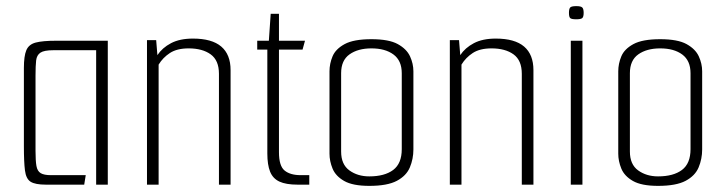

<svg xmlns="http://www.w3.org/2000/svg" viewBox="-20 -603 2368 627"><path d="M130 0Q95 0 80 -9.5Q65 -19 61.5 -46.5Q58 -74 58 -126V-381Q58 -420 66 -439Q74 -458 96.5 -464Q119 -470 164 -470H332V0H294V-439H154Q124 -439 112 -431Q100 -423 98 -405.5Q96 -388 96 -356V-110Q96 -78 99 -61Q102 -44 113 -37.5Q124 -31 146 -31H260L255 0Z M460 -472H490L494 -423Q510 -447 538.5 -462Q567 -477 610 -477Q672 -477 702.5 -451Q733 -425 733 -374V0H695V-362Q695 -406 668 -425.5Q641 -445 596 -445Q558 -445 535 -430Q512 -415 498 -392V0H460Z M952 0Q914 0 892.5 -10Q871 -20 862 -42.5Q853 -65 853 -102V-441H820V-470H858L864 -558H891V-470H976L968 -441H891V-106Q891 -61 909.5 -46Q928 -31 962 -31H990V0Z M1186 4Q1132 4 1104 -12Q1076 -28 1066 -52.5Q1056 -77 1056 -101V-370Q1056 -395 1066 -419Q1076 -443 1105.5 -459Q1135 -475 1193 -475Q1250 -475 1279 -459Q1308 -443 1319 -419Q1330 -395 1330 -370V-115Q1330 -84 1318.5 -56.5Q1307 -29 1276 -12.5Q1245 4 1186 4ZM1186 -27Q1236 -27 1264 -48Q1292 -69 1292 -116V-364Q1292 -405 1265 -425Q1238 -445 1193 -445Q1149 -445 1121.5 -425.5Q1094 -406 1094 -364V-108Q1094 -66 1121 -46.5Q1148 -27 1186 -27Z M1449 -472H1479L1483 -423Q1499 -447 1527.5 -462Q1556 -477 1599 -477Q1661 -477 1691.5 -451Q1722 -425 1722 -374V0H1684V-362Q1684 -406 1657 -425.5Q1630 -445 1585 -445Q1547 -445 1524 -430Q1501 -415 1487 -392V0H1449Z M1844 0V-470H1882V0ZM1862 -540Q1846 -540 1842 -544Q1838 -548 1838 -561Q1838 -574 1842 -578.5Q1846 -583 1862 -583Q1877 -583 1881.5 -578.5Q1886 -574 1886 -561Q1886 -548 1881.5 -544Q1877 -540 1862 -540Z M2129 4Q2075 4 2047 -12Q2019 -28 2009 -52.5Q1999 -77 1999 -101V-370Q1999 -395 2009 -419Q2019 -443 2048.5 -459Q2078 -475 2136 -475Q2193 -475 2222 -459Q2251 -443 2262 -419Q2273 -395 2273 -370V-115Q2273 -84 2261.5 -56.5Q2250 -29 2219 -12.5Q2188 4 2129 4ZM2129 -27Q2179 -27 2207 -48Q2235 -69 2235 -116V-364Q2235 -405 2208 -425Q2181 -445 2136 -445Q2092 -445 2064.5 -425.5Q2037 -406 2037 -364V-108Q2037 -66 2064 -46.5Q2091 -27 2129 -27Z"/></svg>

Font: Smooch Sans Thin Light
Style: Regular
Weight: 300
Version: Version 1.010